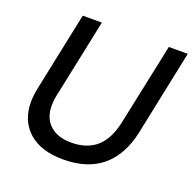

<svg xmlns="http://www.w3.org/2000/svg" viewBox="-130 -860 1003 1000"><g transform="rotate(20 372.0 -359.5)"><path d="M62 -215Q62 -246 70 -288L162 -729H268L175 -285Q170 -263 170 -234Q170 -165 212.5 -126Q255 -87 331 -87Q417 -87 470 -133Q523 -179 544 -278L639 -729H744L646 -258Q618 -126 536.5 -58Q455 10 321 10Q198 10 130 -50.5Q62 -111 62 -215Z"/></g></svg>

Font: Mona Sans Medium
Style: Italic
Weight: 500
Italic angle: -11.7°
Designer: Deni Anggara
Foundry: GitHub
Version: Version 2.000